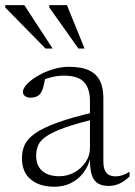

<svg xmlns="http://www.w3.org/2000/svg" viewBox="-36 -700 512 730"><path d="M331 -275.5 331.5 -249Q256 -231 210.5 -214.8Q165 -198.5 141.2 -182.5Q117.5 -166.5 109.5 -148.5Q101.5 -130.5 101.5 -108Q101.5 -70 124.8 -50Q148 -30 189 -30Q221.5 -30 248 -45.2Q274.5 -60.5 290.2 -84.8Q306 -109 306 -136V-317Q306 -363 283.5 -387.8Q261 -412.5 206.5 -412.5Q186 -412.5 162 -407Q138 -401.5 109 -388.5L137 -407.5Q134 -393 131.2 -380.2Q128.5 -367.5 125 -358.2Q121.5 -349 116.5 -343Q110.5 -335.5 100.8 -332Q91 -328.5 80.5 -328.5Q66.5 -328.5 58.8 -335Q51 -341.5 51 -350.5Q51 -363.5 66.5 -380Q82 -396.5 107.5 -411.5Q133 -426.5 164 -436.2Q195 -446 226 -446Q275 -446 303.5 -432Q332 -418 344.5 -391.8Q357 -365.5 357 -328V-87.5Q357 -66.5 362.2 -53.8Q367.5 -41 378 -35.2Q388.5 -29.5 403.5 -29.5Q416 -29.5 428.8 -33.5Q441.5 -37.5 456.5 -47V-29Q437 -10 417.2 -1.5Q397.5 7 377.5 7Q352 7 335.8 -3Q319.5 -13 312.2 -37.2Q305 -61.5 306.5 -103L309.5 -105Q300 -67 279.8 -41.5Q259.5 -16 231.8 -3Q204 10 170 10Q115 10 81.2 -17.5Q47.5 -45 47.5 -99Q47.5 -126.5 58 -149.5Q68.5 -172.5 98 -193.2Q127.5 -214 183.5 -234.2Q239.5 -254.5 331 -275.5ZM164 -515.5H137L-16 -671.5V-680.5H56.5ZM285.5 -515.5H262L151.5 -671.5V-680.5H218.5Z"/></svg>

Font: Newsreader 16pt Light
Style: Regular
Weight: 300
Designer: Hugues Gentile
Foundry: Production Type
Version: Version 1.003